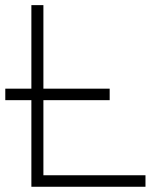

<svg xmlns="http://www.w3.org/2000/svg" viewBox="-30 -713 636 733"><path d="M-9.8 -330.6V-374.5H89.8V-693.4H135.7V-374.5H388.7V-330.6H135.7V-43.9H525.4V0H89.8V-330.6Z"/></svg>

Font: Cascadia Code ExtraLight
Style: Regular
Weight: 200
Monospace: yes
Designer: Aaron Bell
Foundry: Saja Typeworks
Version: Version 2407.024; ttfautohint (v1.8.4)